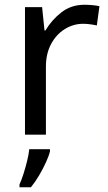

<svg xmlns="http://www.w3.org/2000/svg" viewBox="-20 -566 453 807"><path d="M335 -546Q350 -546 367.5 -544.5Q385 -543 398 -540L387 -459Q374 -462 358.5 -464Q343 -466 329 -466Q288 -466 252 -443.5Q216 -421 194.5 -380.5Q173 -340 173 -286V0H85V-536H157L167 -438H171Q197 -482 238 -514Q279 -546 335 -546ZM190 70Q186 88 173.5 115.5Q161 143 144.5 171Q128 199 110 221H62V209Q70 192 78.5 165.5Q87 139 94 110.5Q101 82 103 61H190Z"/></svg>

Font: Noto Sans Tifinagh Air
Style: Regular
Weight: 400
Designer: JamraPatel
Foundry: JamraPatel LLC
Version: Version 2.006; ttfautohint (v1.8.4.7-5d5b)